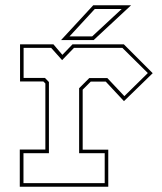

<svg xmlns="http://www.w3.org/2000/svg" viewBox="-20 -708 614 728"><path d="M55 0V-141H152V-391.5L144.5 -399H56V-540H182.5L216.5 -500L255 -540H449.5L559 -430.5L450 -324.5L381 -398.5H324L293.5 -368V-140.5H390.5V0ZM69 -13.5H377V-127H280V-373.5L318.5 -412H387L451.5 -343.5L540.5 -431L444 -526.5H260.5L215.5 -480L174 -526.5H69.5V-412.5H150.5L165.5 -397V-127H69ZM211.5 -556 333.5 -688H477L335 -556ZM243.5 -570H329.5L441.5 -674H339.5Z"/></svg>

Font: Tourney Thin Thin
Style: Regular
Weight: 250
Version: Version 1.015